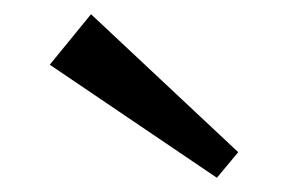

<svg xmlns="http://www.w3.org/2000/svg" viewBox="-20 -779 405 270"><path d="M285 -529 50 -688 108 -759 315 -565Z"/></svg>

Font: Zen Kaku Gothic Antique Medium
Style: Regular
Weight: 500
Designer: Yoshimichi Ohira
Foundry: Positype
Version: Version 1.002